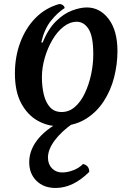

<svg xmlns="http://www.w3.org/2000/svg" viewBox="-20 -611 657 953"><path d="M266 15Q215 15 166 -12.5Q117 -40 85.5 -98Q54 -156 54 -247Q54 -330 81 -401.5Q108 -473 157 -522.5Q206 -572 274 -591Q285 -591 292.5 -585Q300 -579 301 -571Q266 -549 233 -508Q200 -467 185 -401L191 -399Q219 -467 257.5 -505Q296 -543 337 -558.5Q378 -574 411 -574Q476 -574 519.5 -516.5Q563 -459 563 -357Q563 -293 546.5 -227.5Q530 -162 494 -107Q458 -52 402 -18.5Q346 15 266 15ZM286 -55Q323 -55 352 -80.5Q381 -106 401 -148Q421 -190 432 -240.5Q443 -291 443 -341Q443 -430 420 -466.5Q397 -503 361 -503Q327 -503 295.5 -478.5Q264 -454 240 -413Q216 -372 202 -323.5Q188 -275 188 -228Q188 -181 197.5 -141.5Q207 -102 228.5 -78.5Q250 -55 286 -55ZM392 203Q423 210 423 242Q343 322 256 322Q197 322 161 286.5Q125 251 125 194Q125 130 173.5 73.5Q222 17 310 -20L344 0Q285 41 251.5 86Q218 131 218 171Q218 204 238 224.5Q258 245 289 245Q316 245 345 233.5Q374 222 392 203Z"/></svg>

Font: Merienda SemiBold
Style: Regular
Weight: 600
Designer: Eduardo Rodriguez Tunni
Foundry: Eduardo Rodriguez Tunni
Version: Version 2.001; ttfautohint (v1.8.4.7-5d5b)